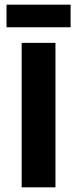

<svg xmlns="http://www.w3.org/2000/svg" viewBox="-20 -804 331 824"><path d="M218 0V-620H73V0ZM283 -784H8V-687H283Z"/></svg>

Font: Gemini
Style: Regular
Weight: 700
Designer: Pushpananda Ekanayake, Sol Matas, Kosala Senevirathne
Foundry: Mooniak
Version: Version 1.000;PS 1.0;hotconv 1.0.86;makeotf.lib2.5.63406